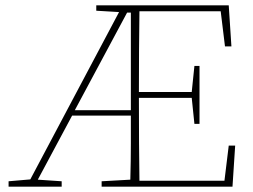

<svg xmlns="http://www.w3.org/2000/svg" viewBox="-20 -696 942 716"><path d="M819 -523 803 -654H500Q499 -583 498.5 -509Q498 -435 498 -353H695L705 -450H724V-234H705L695 -331H498Q498 -236 498.5 -163Q499 -90 500 -22H817L833 -153H857L847 0H359V-20L466 -26Q468 -97 468 -161Q468 -225 468 -265H249L121 -26L210 -20V0H12V-20L93 -27L424 -651L339 -656V-676H833L843 -523ZM259 -285H468V-649H454Z"/></svg>

Font: Source Serif 4 ExtraLight
Style: Regular
Weight: 200
Designer: Frank Grießhammer
Foundry: Adobe
Version: Version 4.005;hotconv 1.1.0;makeotfexe 2.6.0